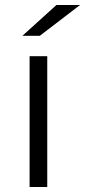

<svg xmlns="http://www.w3.org/2000/svg" viewBox="-20 -752 342 772"><path d="M99 -526H170V0H99ZM207 -732H302L140 -608H70Z"/></svg>

Font: APTA Sans Regular
Style: Regular
Weight: 400
Version: Version 7.200